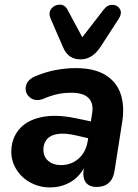

<svg xmlns="http://www.w3.org/2000/svg" viewBox="-20 -792 589 822"><path d="M28.4 -142.4Q28.4 -196 59.5 -235.4Q90.6 -274.8 152.9 -289.5Q215.3 -304.3 303.4 -286L383 -269.4L371.2 -197L307.3 -211.8Q257.9 -223.5 226.3 -218.3Q194.7 -213.1 180.2 -195.1Q165.7 -177 165.7 -151.5Q165.7 -120.7 186.7 -103Q207.7 -85.2 240.4 -85.2Q285.3 -85.2 316.8 -113.2Q348.2 -141.1 355.6 -188.6L374.4 -306.4Q381.7 -349.1 359.5 -372Q337.2 -395 285.3 -395Q259.9 -395 238.2 -391.4Q216.4 -387.8 192.4 -379.4Q183 -376.4 166.5 -369.2Q132.2 -355.8 108.8 -374.3Q85.5 -392.7 90.8 -422.4Q96.1 -452.1 135.8 -467.5Q176.7 -484.3 219.7 -492.4Q262.7 -500.4 304.1 -500.4Q383.8 -500.4 431.8 -470.7Q479.7 -441 496.7 -389.4Q513.7 -337.9 503.5 -271.9L470.6 -62Q465.7 -26.9 446 -9.2Q426.2 8.4 393.6 8.4Q361.9 8.4 347.2 -11.2Q332.6 -30.9 338.6 -69.4L347.6 -125.6L353.2 -101.5Q331.7 -45.2 289.5 -17.4Q247.2 10.4 194 10.4Q149.2 10.4 110.9 -10.1Q72.6 -30.6 50.5 -66Q28.4 -101.4 28.4 -142.4ZM250.2 -589.1 196.4 -713.1Q186.4 -737.4 199.7 -754.6Q213.1 -771.8 235.3 -772Q257.6 -772.3 269 -750.4L332.3 -632.6L425.3 -752.6Q440.9 -772.5 462.5 -771.3Q484.2 -770 493.7 -752.7Q503.2 -735.4 488.8 -712.3L410.1 -591.1Q393.3 -565.4 371.9 -551.6Q350.6 -537.8 324.9 -537.8Q271.6 -537.8 250.2 -589.1Z"/></svg>

Font: SN Pro Thin
Style: Italic
Weight: 200
Italic angle: -9°
Designer: Tobias Whetton
Foundry: Supernotes
Version: Version 1.003;Glyphs 3.3 (3324)